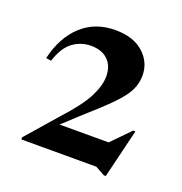

<svg xmlns="http://www.w3.org/2000/svg" viewBox="-85 -797 527 557"><g transform="rotate(20 179.0 -518.0)"><path d="M335 -466 298.5 -315H292.5L263.5 -331H32V-337.5L114 -431.5Q164 -486 182.5 -522Q201 -558 201 -586.5Q201 -619 182 -637.2Q163 -655.5 130 -655.5Q99 -655.5 74 -637.2Q49 -619 35 -575L19 -577.5Q35 -646 76.8 -684.2Q118.5 -722.5 180.5 -722.5Q236.5 -722.5 267.8 -694.2Q299 -666 299 -625Q299 -600.5 288.2 -578.8Q277.5 -557 250.2 -529Q223 -501 174 -458L121.5 -409.5H273L328 -466Z"/></g></svg>

Font: Newsreader Display Medium
Style: Regular
Weight: 500
Designer: Hugues Gentile
Foundry: Production Type
Version: Version 1.001